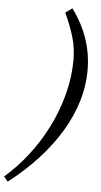

<svg xmlns="http://www.w3.org/2000/svg" viewBox="-180 -870 581 1104"><g transform="rotate(5 110.0 -318.5)"><path d="M192 -831Q252 -750 281 -663Q310 -576 310 -482Q310 -393 283 -304Q256 -215 204.5 -129Q153 -43 78.5 38.5Q4 120 -92 194L-115 166Q-45 106 17 26.5Q79 -53 125 -144.5Q171 -236 197.5 -336Q224 -436 224 -537Q224 -602 206.5 -664Q189 -726 153 -803Z"/></g></svg>

Font: SVN-Libre Baskerville
Style: Italic
Weight: 400
Italic angle: -14°
Designer: Pablo Impallari, Rodrigo Fuenzalida
Foundry: Pablo Impallari, Rodrigo Fuenzalida
Version: Version 1.000; ttfautohint (v1.8.4)